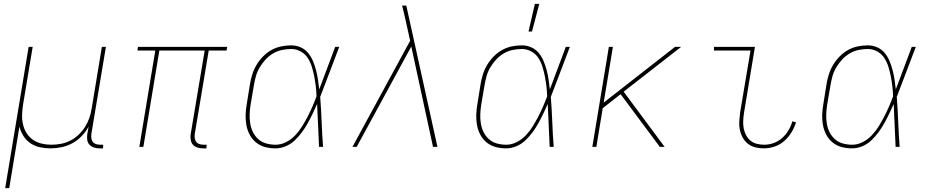

<svg xmlns="http://www.w3.org/2000/svg" viewBox="-20 -764 4840 999"><path d="M7 215 129 -520H150L100 -220Q96 -194 95 -168Q94 -142 99.5 -117.5Q105 -93 118 -72Q131 -51 151 -37Q171 -23 196 -17Q221 -11 247 -11Q271 -11 296 -15.5Q321 -20 345 -32Q369 -44 388.5 -62.5Q408 -81 422 -103Q436 -125 444.5 -149.5Q453 -174 457 -199L510 -520H531L455 -65Q454 -54 455.5 -43.5Q457 -33 463.5 -25Q470 -17 480.5 -14Q491 -11 502 -11H517L516 8H498Q483 8 469 3.5Q455 -1 445.5 -11Q436 -21 434 -35.5Q432 -50 434 -65L441 -105Q427 -79 405 -56Q383 -33 356 -18.5Q329 -4 300 2Q271 8 242 8Q214 8 187 2Q160 -4 138 -19Q116 -34 102 -56.5Q88 -79 81 -105L28 215Z M1054 8H1036Q1021 8 1007 3.5Q993 -1 984 -11Q975 -21 972.5 -35.5Q970 -50 972 -65L1045 -501H809L726 0H705L788 -501H695L698 -520H1162L1159 -501H1066L993 -65Q992 -54 993.5 -43.5Q995 -33 1001.5 -25Q1008 -17 1018.5 -14Q1029 -11 1040 -11H1055Z M1413 8Q1385 8 1359 1Q1333 -6 1312.5 -22.5Q1292 -39 1279.5 -62.5Q1267 -86 1262 -112.5Q1257 -139 1258 -167Q1259 -195 1264 -223L1280 -323Q1284 -349 1292 -375Q1300 -401 1314 -425Q1328 -449 1348 -469.5Q1368 -490 1392 -503.5Q1416 -517 1442.5 -522.5Q1469 -528 1495 -528Q1522 -528 1545 -517.5Q1568 -507 1583.5 -488Q1599 -469 1608.5 -446Q1618 -423 1624.5 -398.5Q1631 -374 1634.5 -349Q1638 -324 1641 -299Q1662 -354 1682.5 -409.5Q1703 -465 1724 -520H1745Q1720 -455 1695.5 -389.5Q1671 -324 1646 -260Q1651 -195 1653.5 -130Q1656 -65 1661 0H1640Q1637 -56 1635 -111.5Q1633 -167 1630 -223Q1619 -198 1607 -173Q1595 -148 1581.5 -123.5Q1568 -99 1551 -76Q1534 -53 1513.5 -33.5Q1493 -14 1466.5 -3Q1440 8 1413 8ZM1414 -11Q1442 -11 1468.5 -24.5Q1495 -38 1515.5 -59.5Q1536 -81 1551.5 -106Q1567 -131 1580.5 -157Q1594 -183 1605.5 -209.5Q1617 -236 1627 -263Q1626 -289 1623 -315Q1620 -341 1615 -366.5Q1610 -392 1602.5 -416.5Q1595 -441 1581.5 -462Q1568 -483 1545 -496Q1522 -509 1495 -509Q1472 -509 1447.5 -504Q1423 -499 1401 -486Q1379 -473 1361.5 -454Q1344 -435 1331 -413Q1318 -391 1311.5 -367.5Q1305 -344 1301 -320L1284 -220Q1280 -195 1279 -170Q1278 -145 1282 -121Q1286 -97 1296.5 -76Q1307 -55 1324.5 -39.5Q1342 -24 1365.5 -17.5Q1389 -11 1414 -11Z M1814 0 2114 -552 2091 -656Q2087 -676 2082 -695.5Q2077 -715 2072 -735H2094L2256 0H2233L2120 -522L1836 0Z M2613 8Q2585 8 2559 1Q2533 -6 2512.5 -22.5Q2492 -39 2479.5 -62.5Q2467 -86 2462 -112.5Q2457 -139 2458 -167Q2459 -195 2464 -223L2480 -323Q2484 -349 2492 -375Q2500 -401 2514 -425Q2528 -449 2548 -469.5Q2568 -490 2592 -503.5Q2616 -517 2642.5 -522.5Q2669 -528 2695 -528Q2722 -528 2745 -517.5Q2768 -507 2783.5 -488Q2799 -469 2808.5 -446Q2818 -423 2824.5 -398.5Q2831 -374 2834.5 -349Q2838 -324 2841 -299Q2862 -354 2882.5 -409.5Q2903 -465 2924 -520H2945Q2920 -455 2895.5 -389.5Q2871 -324 2846 -260Q2851 -195 2853.5 -130Q2856 -65 2861 0H2840Q2837 -56 2835 -111.5Q2833 -167 2830 -223Q2819 -198 2807 -173Q2795 -148 2781.5 -123.5Q2768 -99 2751 -76Q2734 -53 2713.5 -33.5Q2693 -14 2666.5 -3Q2640 8 2613 8ZM2614 -11Q2642 -11 2668.5 -24.5Q2695 -38 2715.5 -59.5Q2736 -81 2751.5 -106Q2767 -131 2780.5 -157Q2794 -183 2805.5 -209.5Q2817 -236 2827 -263Q2826 -289 2823 -315Q2820 -341 2815 -366.5Q2810 -392 2802.5 -416.5Q2795 -441 2781.5 -462Q2768 -483 2745 -496Q2722 -509 2695 -509Q2672 -509 2647.5 -504Q2623 -499 2601 -486Q2579 -473 2561.5 -454Q2544 -435 2531 -413Q2518 -391 2511.5 -367.5Q2505 -344 2501 -320L2484 -220Q2480 -195 2479 -170Q2478 -145 2482 -121Q2486 -97 2496.5 -76Q2507 -55 2524.5 -39.5Q2542 -24 2565.5 -17.5Q2589 -11 2614 -11ZM2730 -600 2763 -744H2786L2748 -600Z M3413 0 3209 -274 3116 -201 3083 0H3062L3148 -520H3169L3121 -230L3492 -520H3524L3225 -287L3438 0Z M3954 8Q3931 8 3909.5 2.5Q3888 -3 3871.5 -16Q3855 -29 3844.5 -48Q3834 -67 3829.5 -88.5Q3825 -110 3826.5 -133Q3828 -156 3831 -179L3885 -501H3695V-520H3908L3851 -176Q3848 -156 3847 -136Q3846 -116 3849.5 -97Q3853 -78 3861.5 -61.5Q3870 -45 3884 -33Q3898 -21 3917 -16Q3936 -11 3956 -11Q3981 -11 4005 -19.5Q4029 -28 4049 -45.5Q4069 -63 4082.5 -86Q4096 -109 4103 -133L4122 -127Q4113 -100 4097.5 -74.5Q4082 -49 4059.5 -29.5Q4037 -10 4009 -1Q3981 8 3954 8Z M4413 8Q4385 8 4359 1Q4333 -6 4312.5 -22.5Q4292 -39 4279.5 -62.5Q4267 -86 4262 -112.5Q4257 -139 4258 -167Q4259 -195 4264 -223L4280 -323Q4284 -349 4292 -375Q4300 -401 4314 -425Q4328 -449 4348 -469.5Q4368 -490 4392 -503.5Q4416 -517 4442.5 -522.5Q4469 -528 4495 -528Q4522 -528 4545 -517.5Q4568 -507 4583.5 -488Q4599 -469 4608.5 -446Q4618 -423 4624.5 -398.5Q4631 -374 4634.5 -349Q4638 -324 4641 -299Q4662 -354 4682.5 -409.5Q4703 -465 4724 -520H4745Q4720 -455 4695.5 -389.5Q4671 -324 4646 -260Q4651 -195 4653.5 -130Q4656 -65 4661 0H4640Q4637 -56 4635 -111.5Q4633 -167 4630 -223Q4619 -198 4607 -173Q4595 -148 4581.5 -123.5Q4568 -99 4551 -76Q4534 -53 4513.5 -33.5Q4493 -14 4466.5 -3Q4440 8 4413 8ZM4414 -11Q4442 -11 4468.5 -24.5Q4495 -38 4515.5 -59.5Q4536 -81 4551.5 -106Q4567 -131 4580.5 -157Q4594 -183 4605.5 -209.5Q4617 -236 4627 -263Q4626 -289 4623 -315Q4620 -341 4615 -366.5Q4610 -392 4602.5 -416.5Q4595 -441 4581.5 -462Q4568 -483 4545 -496Q4522 -509 4495 -509Q4472 -509 4447.5 -504Q4423 -499 4401 -486Q4379 -473 4361.5 -454Q4344 -435 4331 -413Q4318 -391 4311.5 -367.5Q4305 -344 4301 -320L4284 -220Q4280 -195 4279 -170Q4278 -145 4282 -121Q4286 -97 4296.5 -76Q4307 -55 4324.5 -39.5Q4342 -24 4365.5 -17.5Q4389 -11 4414 -11Z"/></svg>

Font: Iosevka Thin Extended
Style: Italic
Weight: 100
Width: 7
Italic angle: -9°
Monospace: yes
Designer: Belleve Invis
Foundry: Belleve Invis
Version: Version 32.5.0; ttfautohint (v1.8.4)